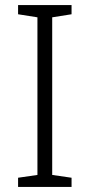

<svg xmlns="http://www.w3.org/2000/svg" viewBox="-20 -734 351 754"><path d="M261 0V-36L185 -47V-666L261 -678V-714H51V-678L127 -666V-47L51 -36V0Z"/></svg>

Font: Noto Sans Ethiopic Light
Style: Regular
Weight: 300
Designer: Monotype Design Team
Foundry: Monotype Imaging Inc.
Version: Version 2.102